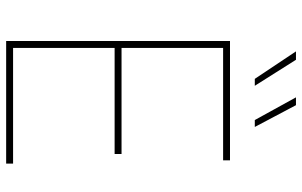

<svg xmlns="http://www.w3.org/2000/svg" viewBox="-199 -783 982 624"><g transform="rotate(90 292.0 -471.0)"><path d="M113.3 0V-727.5H501V-705.1H135.7V-375H480.5V-352.5H135.7V-22.5H511.7V0ZM370.1 -808.1 296.4 -941.9H321.8L392.6 -808.1ZM236.3 -808.1 147 -941.9H174.3L258.8 -808.1Z"/></g></svg>

Font: Inter Thin
Style: Regular
Weight: 250
Designer: Rasmus Andersson
Foundry: rsms
Version: Version 4.001;git-66647c0bb